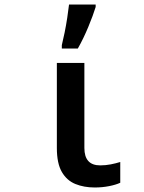

<svg xmlns="http://www.w3.org/2000/svg" viewBox="-20 -821 640 851"><path d="M400 10Q352 10 314 -5.5Q276 -21 254 -59Q232 -97 232 -165V-542H354V-165Q354 -88 424 -88Q448 -88 471 -92.5Q494 -97 513 -103V-11Q494 -2 463.5 4Q433 10 400 10ZM254 -621Q260 -645 266.5 -677Q273 -709 278 -742Q283 -775 286 -801H404V-790Q393 -754 371.5 -702Q350 -650 325 -606H254Z"/></svg>

Font: Noto Sans Mono SemiBold
Style: Regular
Weight: 600
Designer: Monotype Design Team
Foundry: Monotype Imaging Inc.
Version: Version 2.014; ttfautohint (v1.8.4.7-5d5b)